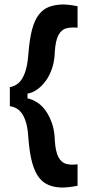

<svg xmlns="http://www.w3.org/2000/svg" viewBox="-20 -713 389 859"><path d="M24 -238V-323Q46 -327 63 -341.5Q80 -356 91.5 -387.5Q103 -419 107 -472Q112 -538 123.5 -581Q135 -624 154.5 -648.5Q174 -673 200 -682.5Q226 -692 260 -693Q274 -693 291 -691Q308 -689 327 -685V-589Q300 -592 277.5 -586.5Q255 -581 241.5 -556Q228 -531 225 -478Q224 -441 213.5 -409Q203 -377 186 -353Q169 -329 147.5 -313.5Q126 -298 103 -294V-273Q126 -268 147.5 -254Q169 -240 185.5 -216Q202 -192 213 -160Q224 -128 225 -88Q228 -35 241.5 -10Q255 15 277 20.5Q299 26 327 22V118Q308 122 290 124Q272 126 260 126Q227 126 200.5 116Q174 106 155 82Q136 58 124 15Q112 -28 107 -95Q104 -147 92.5 -177Q81 -207 64 -221Q47 -235 24 -238Z"/></svg>

Font: Bricolage Grotesque 20pt SemiBold
Style: Regular
Weight: 600
Version: Version 1.001;gftools[0.9.33.dev8+g029e19f]